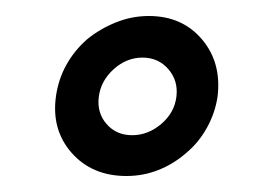

<svg xmlns="http://www.w3.org/2000/svg" viewBox="-20 -680 322 240"><path d="M145.2 -511Q125.4 -511 113.2 -525Q101 -539 103.5 -559Q106 -579 122.1 -593.5Q138.2 -608 158.1 -608Q178 -608 190.5 -593.5Q203 -579 200.5 -559Q198 -539 181.5 -525Q165 -511 145.2 -511ZM50 -560Q44 -518 69.5 -489Q95 -460 138.1 -460Q159 -460 178 -467.5Q197 -475 213 -489Q228.4 -501.8 238.7 -520.4Q249 -539 252 -559.6Q257 -602 232.3 -631Q207.6 -660 166 -660Q144.7 -660 124.9 -652Q105 -644 89 -631Q73 -617 63 -599Q53 -581 50 -560Z"/></svg>

Font: Josefin Slab Thin
Style: Italic
Weight: 100
Italic angle: -12°
Designer: Santiago Orozco
Foundry: Typemade
Version: Version 2.000